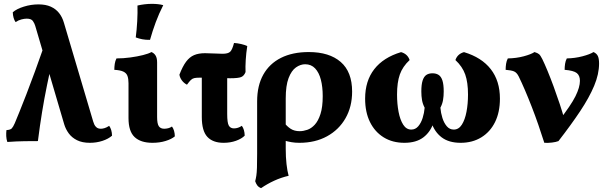

<svg xmlns="http://www.w3.org/2000/svg" viewBox="-20 -740 3174 1007"><path d="M451.4 9Q411 9 383.8 -4.7Q356.6 -18.4 340.5 -40.5Q324.4 -62.6 316.8 -88L164.6 -605Q161.2 -616.8 152.7 -629.5Q144.2 -642.2 119.8 -642.2Q107.6 -642.2 91.8 -638Q76 -633.8 62 -624Q55 -633.2 51.2 -647Q47.4 -660.8 47 -675.6Q66.6 -693.2 104.7 -705.1Q142.8 -717 181.8 -717Q219.8 -717 246.4 -705Q273 -693 289.9 -671.5Q306.8 -650 315.2 -620.8L468.6 -103.2Q470.6 -96.2 474.5 -87.3Q478.4 -78.4 486.7 -71.6Q495 -64.8 509.4 -64.8Q517.6 -64.8 528.4 -68Q539.2 -71.2 552.6 -80Q566.8 -60.4 567.6 -28.4Q548 -11.2 517 -1.1Q486 9 451.4 9ZM18.4 4.6Q13.4 -10 12.7 -26.2Q12 -42.4 13.8 -57.6Q34.4 -59 41.6 -66.5Q48.8 -74 57.6 -94Q66.4 -114.8 82 -153.4Q97.6 -192 118.5 -245.8Q139.4 -299.6 163.5 -365.7Q187.6 -431.8 214 -507L261 -452Q241.2 -364.8 226.6 -293.3Q212 -221.8 200.6 -151.9Q189.2 -82 178.8 0Q150 0 109.6 0.5Q69.2 1 18.4 4.6Z M779.6 9Q718 9 686 -21.1Q654 -51.2 654 -120.4V-303.4Q654 -326.4 648.6 -341.5Q643.2 -356.6 627.2 -364.3Q611.2 -372 579.6 -373.8Q579.6 -389.6 581.9 -405.2Q584.2 -420.8 591 -433.6Q626.4 -433.6 663.3 -438.6Q700.2 -443.6 730 -451.1Q759.8 -458.6 774.2 -467Q788 -461.6 796 -448.7Q804 -435.8 804 -412.6V-126Q804 -91 813 -77.9Q822 -64.8 841.4 -64.8Q851 -64.8 861.9 -67.4Q872.8 -70 882 -76.4Q896.2 -57.2 897 -24.8Q880 -10.4 848.7 -0.7Q817.4 9 779.6 9ZM766.8 -531Q744.2 -530.6 726.5 -534Q708.8 -537.4 692 -543.8Q697.2 -583.6 699.7 -628.6Q702.2 -673.6 701 -711Q719 -715.2 738.5 -717.5Q758 -719.8 776.6 -719.8Q811 -719.8 836.2 -713Q813.4 -668 796.8 -623.3Q780.2 -578.6 766.8 -531Z M960.6 -295.8Q944.4 -304 933.8 -318.5Q923.2 -333 921 -348.4Q937.8 -392 956 -416.4Q974.2 -440.8 997.8 -450.9Q1021.4 -461 1055.4 -461Q1077.8 -461 1103 -459.5Q1128.2 -458 1147 -458Q1176.2 -458 1187.3 -468.7Q1198.4 -479.4 1207.4 -514.6Q1225.2 -513.6 1245.1 -509Q1265 -504.4 1276.8 -498.2Q1271 -461.6 1268.8 -425.4Q1266.6 -389.2 1267.8 -362Q1260.2 -342.2 1245 -335.9Q1229.8 -329.6 1187.4 -329.6Q1163 -329.6 1132.9 -330.6Q1102.8 -331.6 1074.7 -332.1Q1046.6 -332.6 1025.8 -332.6Q1008.2 -332.6 998.3 -330.2Q988.4 -327.8 980.4 -319.9Q972.4 -312 960.6 -295.8ZM1152.8 9Q1096.4 9 1067.4 -22.3Q1038.4 -53.6 1038.4 -126.4V-350.8H1171.6V-142Q1171.6 -96.2 1180 -81.4Q1188.4 -66.6 1207 -66.6Q1228.8 -66.6 1248.4 -80.2Q1262.6 -61 1263.4 -28.6Q1247.6 -12.4 1217.9 -1.7Q1188.2 9 1152.8 9Z M1599.6 -467Q1707 -467 1766.9 -415.1Q1826.8 -363.2 1826.8 -259.6Q1826.8 -180.6 1792.2 -120Q1757.6 -59.4 1695.3 -25.2Q1633 9 1550.2 9Q1528.2 9 1509.2 5.8Q1490.2 2.6 1468.2 -3.6V-99.2Q1485.2 -77 1504.5 -64.5Q1523.8 -52 1552 -52Q1570.6 -52 1591.6 -59.1Q1612.6 -66.2 1630.8 -85.9Q1649 -105.6 1660.8 -142Q1672.6 -178.4 1672.6 -236Q1672.6 -284.2 1662.9 -321.9Q1653.2 -359.6 1632.7 -381.3Q1612.2 -403 1580.6 -403Q1555.8 -403 1532.2 -386.4Q1508.6 -369.8 1493.6 -330.5Q1478.6 -291.2 1478.6 -224V40Q1478.6 84 1482.7 120.6Q1486.8 157.2 1493.8 182Q1454.6 191 1418.2 207.7Q1381.8 224.4 1349.2 246.8Q1335.8 241.4 1329 231.9Q1322.2 222.4 1318.4 210.4Q1322.2 196 1324.5 180.8Q1326.8 165.6 1327.7 139.6Q1328.6 113.6 1328.6 67V-208.2Q1328.6 -290.8 1360.9 -348.5Q1393.2 -406.2 1453.8 -436.6Q1514.4 -467 1599.6 -467Z M2100.8 9Q2038.6 9 1992.3 -19.6Q1946 -48.2 1920.5 -99.9Q1895 -151.6 1895 -222.8Q1895 -315.4 1942.9 -377.1Q1990.8 -438.8 2083.4 -466.6Q2117.6 -457.2 2128.4 -425Q2091.6 -390.8 2077 -349.3Q2062.4 -307.8 2062.4 -244.2Q2062.4 -195.2 2070.4 -153.4Q2078.4 -111.6 2094.8 -86Q2111.2 -60.4 2137 -60.4Q2158.8 -60.4 2173.6 -77.7Q2188.4 -95 2196.7 -121.4Q2205 -147.8 2207.2 -175.2Q2197 -194.4 2193.4 -215.1Q2189.8 -235.8 2189.8 -260.2Q2189.8 -296.6 2196.5 -317.5Q2203.2 -338.4 2216.1 -347Q2229 -355.6 2248.2 -355.6Q2267.4 -355.6 2280.6 -347Q2293.8 -338.4 2300.5 -317.5Q2307.2 -296.6 2307.2 -260.2Q2307.2 -235.8 2303.6 -215.1Q2300 -194.4 2289.8 -175.2Q2292 -147.8 2300.3 -121.4Q2308.6 -95 2323.4 -77.7Q2338.2 -60.4 2360 -60.4Q2385.8 -60.4 2402.2 -86Q2418.6 -111.6 2426.6 -153.4Q2434.6 -195.2 2434.6 -244.2Q2434.6 -307.8 2420 -349.3Q2405.4 -390.8 2368.6 -425Q2379.4 -457.2 2413.6 -466.6Q2506.2 -438.8 2554.1 -377.1Q2602 -315.4 2602 -222.8Q2602 -151.6 2576.5 -99.9Q2551 -48.2 2504.4 -19.6Q2457.8 9 2396.2 9Q2334.2 9 2296.6 -19.5Q2259 -48 2242.4 -98.4Q2225.8 -148.8 2225.8 -213.8H2271.2Q2271.2 -148.8 2254.6 -98.4Q2238 -48 2200.4 -19.5Q2162.8 9 2100.8 9Z M2834.8 9Q2820.4 -36.6 2803.7 -84.9Q2787 -133.2 2768.8 -180Q2750.6 -226.8 2733.1 -267.6Q2715.6 -308.4 2700.2 -339.6Q2689.8 -360 2675.4 -365.8Q2661 -371.6 2632 -373.8Q2632 -389.6 2634.3 -405.2Q2636.6 -420.8 2643.4 -433.6Q2688 -434.4 2726.6 -444.7Q2765.2 -455 2783.4 -467Q2799.8 -462 2807.2 -455.8Q2814.6 -449.6 2824.4 -429.8Q2836 -406.2 2851.6 -368.6Q2867.2 -331 2883.7 -286.1Q2900.2 -241.2 2915.7 -194.7Q2931.2 -148.2 2942 -107H2911.6Q2974.8 -188 2998.2 -235.2Q3021.6 -282.4 3021.6 -316Q3021.6 -343.8 3005 -356.9Q2988.4 -370 2941.4 -373.8Q2941.4 -389.6 2943.7 -405.2Q2946 -420.8 2952.8 -433.6Q2995.2 -434.4 3034.6 -444.7Q3074 -455 3092.8 -467Q3108.8 -460 3115.4 -446.6Q3122 -433.2 3122 -406.6Q3122 -351.6 3096.3 -290.1Q3070.6 -228.6 3022.9 -156.9Q2975.2 -85.2 2909 0Q2895.8 5.2 2874.9 7.7Q2854 10.2 2834.8 9Z"/></svg>

Font: Vollkorn
Style: Regular
Weight: 400
Designer: Friedrich Althausen
Foundry: Friedrich Althausen
Version: Version 4.104